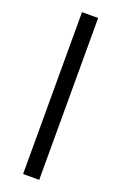

<svg xmlns="http://www.w3.org/2000/svg" viewBox="-147 -793 528 836"><g transform="rotate(20 117.0 -375.0)"><path d="M154.3 -750V0H79.6V-750Z"/></g></svg>

Font: Vazirmatn FD Light
Style: Regular
Weight: 300
Designer: Saber Rastikerdar
Foundry: Saber Rastikerdar
Version: Version 33.003